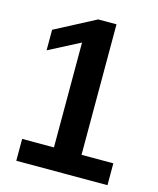

<svg xmlns="http://www.w3.org/2000/svg" viewBox="-106 -765 693 840"><g transform="rotate(15 241.0 -345.0)"><path d="M48 -99H192V-574L51 -501V-594L234 -690H317V-99H461V0H48Z"/></g></svg>

Font: Mozilla Text BETA SemiBold
Style: Regular
Weight: 600
Designer: Studio DRAMA
Foundry: Studio DRAMA
Version: Version 0.100